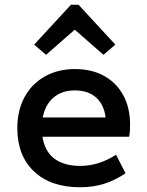

<svg xmlns="http://www.w3.org/2000/svg" viewBox="-20 -777 620 809"><path d="M317 12Q194 12 123.5 -54.5Q53 -121 53 -237Q53 -312 83.5 -368Q114 -424 169 -455Q224 -486 296 -486Q367 -486 419 -457Q471 -428 499.5 -375.5Q528 -323 528 -252Q528 -240 527.5 -227.5Q527 -215 524 -201H159Q168 -140 208.5 -109Q249 -78 318 -78Q396 -78 469 -125L509 -47Q463 -16 417 -2Q371 12 317 12ZM160 -282H425Q418 -337 384.5 -366.5Q351 -396 295 -396Q241 -396 206 -366.5Q171 -337 160 -282ZM174 -546 124 -589 279 -757H311L466 -589L416 -546L295 -652Z"/></svg>

Font: Sometype Mono SemiBold
Style: Regular
Weight: 600
Designer: Ryoichi Tsunekawa
Foundry: Dharma Type
Version: Version 1.001